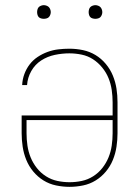

<svg xmlns="http://www.w3.org/2000/svg" viewBox="-20 -717 540 745"><path d="M250 8Q224 8 197.5 2.5Q171 -3 148.5 -17Q126 -31 109 -51.5Q92 -72 82 -96.5Q72 -121 68 -147.5Q64 -174 64 -200V-269H417V-320Q417 -344 413.5 -368Q410 -392 401 -414Q392 -436 376.5 -455Q361 -474 341 -487Q321 -500 297 -505Q273 -510 249 -510Q221 -510 192.5 -504Q164 -498 140 -482.5Q116 -467 101.5 -441.5Q87 -416 85 -387H66Q67 -409 74.5 -429.5Q82 -450 95 -467Q108 -484 126 -496Q144 -508 164.5 -515.5Q185 -523 206.5 -525.5Q228 -528 249 -528Q276 -528 302 -522.5Q328 -517 350.5 -503.5Q373 -490 390.5 -469Q408 -448 418 -423.5Q428 -399 432 -373Q436 -347 436 -320V-200Q436 -174 432 -147.5Q428 -121 418 -96.5Q408 -72 391 -51.5Q374 -31 351.5 -17Q329 -3 302.5 2.5Q276 8 250 8ZM250 -10Q274 -10 297.5 -15Q321 -20 341.5 -33Q362 -46 377 -65Q392 -84 401 -106Q410 -128 413.5 -152Q417 -176 417 -200V-251H83V-200Q83 -176 86.5 -152Q90 -128 99 -106Q108 -84 123 -65Q138 -46 158.5 -33Q179 -20 202.5 -15Q226 -10 250 -10ZM350 -644Q345 -644 339.5 -645.5Q334 -647 330.5 -650.5Q327 -654 325.5 -659.5Q324 -665 324 -670Q324 -675 325.5 -680.5Q327 -686 330.5 -689.5Q334 -693 339.5 -695Q345 -697 350 -697Q355 -697 360.5 -695Q366 -693 369.5 -689.5Q373 -686 375 -680.5Q377 -675 377 -670Q377 -665 375 -659.5Q373 -654 369.5 -650.5Q366 -647 360.5 -645.5Q355 -644 350 -644ZM150 -644Q145 -644 139.5 -645.5Q134 -647 130.5 -650.5Q127 -654 125.5 -659.5Q124 -665 124 -670Q124 -675 125.5 -680.5Q127 -686 130.5 -689.5Q134 -693 139.5 -695Q145 -697 150 -697Q155 -697 160.5 -695Q166 -693 169.5 -689.5Q173 -686 175 -680.5Q177 -675 177 -670Q177 -665 175 -659.5Q173 -654 169.5 -650.5Q166 -647 160.5 -645.5Q155 -644 150 -644Z"/></svg>

Font: Iosevka Curly Thin
Style: Regular
Weight: 100
Monospace: yes
Designer: Belleve Invis
Foundry: Belleve Invis
Version: Version 22.1.2; ttfautohint (v1.8.4)